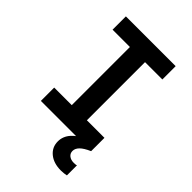

<svg xmlns="http://www.w3.org/2000/svg" viewBox="-260 -808 1121 1121"><g transform="rotate(45 300.0 -247.5)"><path d="M93 0H508V-110H363V-590H506V-700H95V-590H238V-110H93ZM508 200V117Q503 119 496.5 119.5Q490 120 484 120Q460 120 445 108Q430 96 430 76Q430 55 448.5 36.5Q467 18 508 0L448 -36Q390 -12 360 21.5Q330 55 330 97Q330 145 366.5 175Q403 205 463 205Q476 205 487.5 203.5Q499 202 508 200Z"/></g></svg>

Font: CommitMonoV142 ExtLt
Style: Regular
Weight: 200
Monospace: yes
Designer: Eigil Nikolajsen
Foundry: Eigil Nikolajsen
Version: Version 1.142